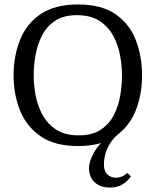

<svg xmlns="http://www.w3.org/2000/svg" viewBox="-20 -646 698 861"><path d="M473 195Q440 195 419 182.5Q398 170 388.5 150.5Q379 131 379 110Q379 78 401 38.5Q423 -1 473 -41L512 -46Q492 -30 477 -8Q462 14 454 39.5Q446 65 446 92Q446 120 461 135.5Q476 151 501 151Q513 151 526 146Q539 141 551 129L567 145Q567 145 557 157.5Q547 170 526 182.5Q505 195 473 195ZM330 9Q227 9 163.5 -34Q100 -77 70.5 -149Q41 -221 41 -308Q41 -395 70 -467.5Q99 -540 162.5 -583Q226 -626 330 -626Q434 -626 497 -583Q560 -540 588.5 -467.5Q617 -395 617 -308Q617 -221 588 -149Q559 -77 496 -34Q433 9 330 9ZM333 -39Q395 -39 433 -65Q471 -91 491.5 -132Q512 -173 519.5 -219.5Q527 -266 527 -308Q527 -350 518.5 -397Q510 -444 488 -485Q466 -526 426.5 -552Q387 -578 324 -578Q264 -578 226 -552Q188 -526 167.5 -485Q147 -444 139 -397Q131 -350 131 -308Q131 -266 139.5 -219.5Q148 -173 170 -132Q192 -91 231.5 -65Q271 -39 333 -39Z"/></svg>

Font: Manuale
Style: Regular
Weight: 400
Designer: Eduardo Tunni / Pablo Cosgaya
Foundry: Eduardo Tunni / Pablo Cosgaya
Version: Version 1.002